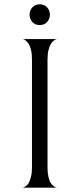

<svg xmlns="http://www.w3.org/2000/svg" viewBox="-20 -869 352 889"><path d="M198.5 -767.5Q186 -753 164 -753Q142 -753 129.5 -767.5Q117 -782 117 -801Q117 -820 129.5 -834.5Q142 -849 164 -849Q186 -849 198.5 -834.5Q211 -820 211 -801Q211 -782 198.5 -767.5ZM84 0Q86 0 89 -1Q92 -2 99.5 -7Q107 -12 112.5 -21Q118 -30 123 -49Q128 -68 128 -93V-595Q128 -620 123.5 -638.5Q119 -657 112.5 -666Q106 -675 100 -680.5Q94 -686 90 -687L85 -688H244Q242 -688 239 -687Q236 -686 228.5 -680.5Q221 -675 215.5 -666Q210 -657 205 -638.5Q200 -620 200 -595V-93Q200 -68 204.5 -49Q209 -30 215.5 -21Q222 -12 228.5 -7Q235 -2 240 -1L244 0Z"/></svg>

Font: Bellefair
Style: Regular
Weight: 400
Designer: Nick Shinn, Liron Lavi Turkenic
Foundry: Shinntype
Version: Version 1.003;PS 001.003;hotconv 1.0.88;makeotf.lib2.5.64775